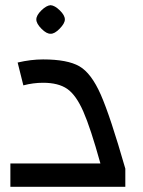

<svg xmlns="http://www.w3.org/2000/svg" viewBox="-20 -720 553 740"><path d="M20 0ZM20 -90H367Q329 -227 301 -290.5Q273 -354 239 -377.5Q205 -401 146 -401Q108 -401 70 -391L48 -479Q99 -491 146 -491Q240 -491 286 -464.5Q332 -438 368.5 -355Q405 -272 463 -70V0H20ZM120 -645Q120 -661 139.5 -680Q159 -699 175 -700Q191 -699 210.5 -680Q230 -661 230 -645Q230 -630 210 -609.5Q190 -589 175 -590Q160 -589 140 -609Q120 -629 120 -645Z"/></svg>

Font: Changa
Style: Regular
Weight: 400
Designer: Eduardo Rodriguez Tunni
Foundry: Eduardo Rodriguez Tunni
Version: Version 2.002; ttfautohint (v1.5.10-5e6f)